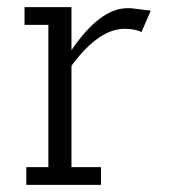

<svg xmlns="http://www.w3.org/2000/svg" viewBox="-20 -520 484 540"><path d="M181 -50H264V0H54V-50H116V-450H49V-500H181V-379Q260 -495 336 -497Q342 -497 348 -497L404 -490L378 -430Q359 -439 329 -439Q257 -438 181 -335Z"/></svg>

Font: Antic Slab
Style: Regular
Weight: 400
Designer: Santiago Orozco
Foundry: Santiago Orozco
Version: Version 001.001